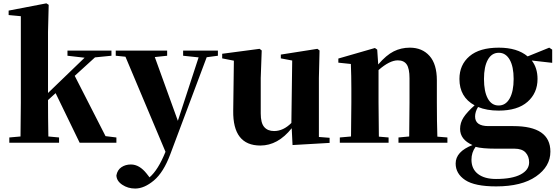

<svg xmlns="http://www.w3.org/2000/svg" viewBox="-20 -846 3308 1138"><path d="M605.5 -39.1 669.9 -31.2V0H452.1L309.6 -293.9L264.6 -252.9V-246.1Q264.6 -152.3 266.6 -37.1L330.1 -31.2V0H35.2V-31.2L101.6 -37.1Q103.5 -152.3 103.5 -238.3V-750L31.2 -756.8V-783.2L254.9 -826.2L268.6 -817.4L264.6 -656.2V-294.9L481.4 -503.9L379.9 -515.6V-545.9H640.6V-515.6L543 -505.9L422.9 -396.5Z M1271.5 -545.9V-515.6L1205.1 -506.8L989.3 68.4Q949.2 175.8 892.1 223.6Q835 271.5 781.2 271.5Q738.3 271.5 704.6 249Q670.9 226.6 669.9 193.4Q675.8 161.1 699.7 145Q723.6 128.9 755.9 128.9Q806.6 128.9 849.6 183.6L866.2 205.1Q917 162.1 960.9 53.7L723.6 -509.8L666 -515.6V-545.9H970.7V-515.6L897.5 -507.8L1034.2 -129.9L1157.2 -505.9L1065.4 -515.6V-545.9Z M1870.1 -34.2 1933.6 -29.3V1L1713.9 13.7L1709 -85.9Q1627 16.6 1523.4 16.6Q1359.4 16.6 1362.3 -189.5L1366.2 -486.3L1296.9 -500V-527.3L1518.6 -556.6L1531.2 -546.9L1525.4 -383.8V-173.8Q1525.4 -117.2 1545.9 -93.3Q1566.4 -69.3 1604.5 -69.3Q1659.2 -69.3 1707 -117.2L1711.9 -487.3L1644.5 -500V-522.5L1861.3 -556.6L1874 -546.9L1870.1 -383.8Z M2572.3 -36.1 2631.8 -31.2V0H2341.8V-31.2L2405.3 -37.1Q2407.2 -152.3 2407.2 -238.3V-381.8Q2407.2 -439.5 2390.6 -463.9Q2374 -488.3 2337.9 -488.3Q2289.1 -488.3 2223.6 -430.7V-238.3Q2223.6 -153.3 2225.6 -36.1L2283.2 -31.2V0H1994.1V-31.2L2060.5 -37.1Q2062.5 -154.3 2062.5 -238.3V-321.3Q2062.5 -394.5 2059.6 -466.8L1985.4 -474.6V-499L2202.1 -561.5L2215.8 -551.8L2221.7 -463.9Q2269.5 -519.5 2313.5 -541.5Q2357.4 -563.5 2409.2 -563.5Q2482.4 -563.5 2525.9 -514.6Q2569.3 -465.8 2569.3 -370.1V-238.3Q2569.3 -123 2572.3 -36.1Z M2936.5 -533.2Q2894.5 -533.2 2871.6 -492.2Q2848.6 -451.2 2848.6 -377.9Q2848.6 -303.7 2871.1 -262.2Q2893.6 -220.7 2935.5 -220.7Q2977.5 -220.7 3001 -262.7Q3024.4 -304.7 3024.4 -377.9Q3024.4 -451.2 3001 -492.2Q2977.5 -533.2 2936.5 -533.2ZM3029.3 35.2H2918Q2837.9 35.2 2798.8 24.4Q2774.4 57.6 2774.4 100.6Q2774.4 155.3 2813 185.1Q2851.6 214.8 2919.9 214.8Q3015.6 214.8 3065.9 188Q3116.2 161.1 3116.2 116.2Q3116.2 81.1 3095.2 58.1Q3074.2 35.2 3029.3 35.2ZM3252.9 -551.8V-473.6L3131.8 -487.3Q3166 -443.4 3166 -377.9Q3166 -294.9 3106.9 -242.7Q3047.9 -190.4 2935.5 -190.4Q2865.2 -190.4 2813.5 -211.9Q2795.9 -183.6 2795.9 -155.3Q2795.9 -98.6 2875 -98.6H3022.5Q3242.2 -98.6 3242.2 52.7Q3242.2 140.6 3157.2 199.7Q3072.3 258.8 2920.9 258.8Q2793.9 258.8 2737.3 221.2Q2680.7 183.6 2680.7 123Q2680.7 52.7 2780.3 13.7Q2707 -18.6 2707 -82Q2707 -118.2 2727.1 -149.4Q2747.1 -180.7 2793 -221.7Q2703.1 -270.5 2703.1 -377.9Q2703.1 -461.9 2762.7 -512.7Q2822.3 -563.5 2936.5 -563.5Q3045.9 -563.5 3107.4 -511.7L3235.4 -563.5Z"/></svg>

Font: Bpmf Zihi Serif Heavy
Style: Heavy
Weight: 900
Foundry: But Ko
Version: Version 1.320